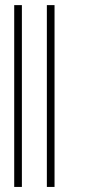

<svg xmlns="http://www.w3.org/2000/svg" viewBox="-20 -738 338 758"><path d="M66.4 0H36.1V-717.8H66.4ZM195.3 0H165V-717.8H195.3Z"/></svg>

Font: Pretendard GOV Thin
Style: Regular
Weight: 100
Designer: Base glyphs from Inter by Rasmus Andersson; Hangeul glyphs from Noto Sans CJK(Source Han Sans) by Jang Soo-young and Kan
Foundry: Kil Hyung-jin
Version: Version 1.309